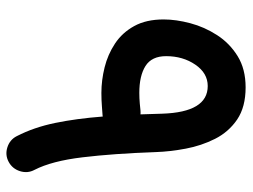

<svg xmlns="http://www.w3.org/2000/svg" viewBox="-108 -572 736 559"><g transform="rotate(90 259.5 -293.0)"><path d="M234.9 -640.6Q292 -640.6 328.4 -616Q364.7 -591.3 384.8 -551.5Q404.8 -511.7 413.3 -466.3Q421.9 -420.9 423.3 -378.9Q427.7 -255.4 438.5 -165.8Q449.2 -76.2 475.1 -25.9Q485.8 -5.9 478.8 16.4Q471.7 38.6 451.7 49.3Q431.6 60.1 409.4 53Q387.2 45.9 377 25.9Q351.1 -24.4 338.4 -86.4Q325.7 -148.4 319.8 -224.6Q317.9 -224.6 315.9 -224.1Q308.1 -223.6 290 -222.2Q272 -220.7 251 -220.7Q214.4 -220.7 176.8 -230Q139.2 -239.3 107.4 -260.3Q75.7 -281.2 56.4 -316.2Q37.1 -351.1 37.1 -401.9Q37.1 -438 48.1 -479.5Q59.1 -521 82.8 -557.6Q106.4 -594.2 144 -617.4Q181.6 -640.6 234.9 -640.6ZM144 -409.2Q144 -367.2 172.6 -349.1Q201.2 -331.1 251 -331.1Q266.1 -331.1 282.2 -332.5Q298.3 -334 302.2 -334.5Q308.1 -335 313.5 -334.5Q313 -350.1 312.5 -365.7Q312 -381.3 311.5 -397.9Q307.1 -530.3 231 -530.3Q193.4 -530.3 168.7 -494.1Q144 -458 144 -409.2Z"/></g></svg>

Font: Mikhak SemiBold
Style: Regular
Weight: 600
Designer: Amin Abedi
Version: Version 3.3